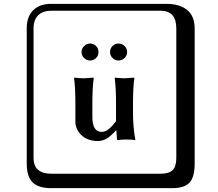

<svg xmlns="http://www.w3.org/2000/svg" viewBox="-20 -774 1140 1006"><path d="M556.6 -501Q556.6 -520 569.6 -533Q582.5 -545.9 600.8 -545.9Q619.1 -545.9 632.6 -533Q646 -520 646 -501Q646 -482.9 632.6 -470Q619.1 -457 600.8 -457Q582.5 -457 569.6 -470Q556.6 -482.9 556.6 -501ZM407.2 -501Q407.2 -519.5 420.7 -532.7Q434.1 -545.9 452.1 -545.9Q470.2 -545.9 483.2 -533Q496.1 -520 496.1 -501Q496.1 -482.9 483.2 -470Q470.2 -457 452.1 -457Q434.1 -457 420.7 -470Q407.2 -482.9 407.2 -501ZM587.9 -90.8Q557.1 -57.6 536.6 -46.4Q516.1 -35.2 492.2 -35.2Q439 -35.2 407 -65.7Q375 -96.2 375 -137.2V-230Q375 -314.9 368.2 -363.8L369.1 -367.2Q394 -364.3 418.9 -363.8L470.2 -367.2L471.2 -363.8Q464.4 -324.7 463.9 -230V-162.1Q463.9 -83 512.2 -83Q517.1 -83 522.5 -84Q527.8 -85 533 -87.4Q538.1 -89.8 542 -92Q545.9 -94.2 551 -99.1Q556.2 -104 559.1 -106Q562 -107.9 567.6 -114.5Q573.2 -121.1 574.7 -122.6Q576.2 -124 581.5 -131.1Q586.9 -138.2 587.9 -139.2V-230Q587.9 -314.9 581.1 -363.8L582 -367.2Q606.9 -364.3 631.8 -363.8L683.1 -367.2L684.1 -363.8Q677.2 -324.7 676.8 -230V-187Q676.8 -106.9 689 -43L688 -40Q672.9 -43 640.1 -43Q615.2 -43 600.1 -40Q593.3 -40 592.8 -43L589.8 -90.8ZM249 -717.8Q204.1 -717.8 179.9 -693.8Q155.8 -669.9 155.8 -625V53.2Q155.8 136.2 249 136.2H820.8Q865.7 136.2 884.8 117.2Q903.8 98.1 903.8 53.2V-625Q903.8 -717.8 820.8 -717.8ZM1000 84Q1000 152.8 973.4 182.4Q946.8 211.9 880.9 211.9H249Q181.2 211.9 150.6 181.4Q120.1 150.9 120.1 84V-625Q120.1 -687 154.1 -720.5Q188 -753.9 249 -753.9H851.1Q920.9 -753.9 960.4 -721.9Q1000 -689.9 1000 -625Z"/></svg>

Font: Linux Biolinum Keyboard O
Style: Regular
Weight: 700
Designer: Philipp H. Poll
Foundry: Philipp H. Poll
Version: Version 0.6.1